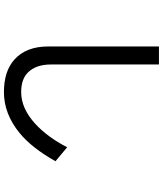

<svg xmlns="http://www.w3.org/2000/svg" viewBox="56 -796 849 1002"><g transform="rotate(90 481.0 -295.5)"><path d="M675 27Q575 109 461 109Q352 109 291 54Q223 -7 223 -122V-700H317V-137Q317 -58 359 -16Q394 19 461 19Q546 19 626 -54Q696 -118 749 -221L822 -160Q752 -36 675 27Z"/></g></svg>

Font: Gmarket Sans TTF Medium
Style: Regular
Weight: 500
Designer: Creative Director : Sungho Lee; Art Director : Kiwoong Choi; Project Manager : Sori Yang, Jongwook Yoon; Font Designer :
Foundry: Sandoll Inc.
Version: Version 1.000;hotconv 1.0.109;makeotfexe 2.5.65596